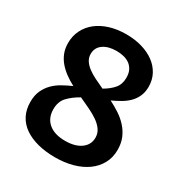

<svg xmlns="http://www.w3.org/2000/svg" viewBox="-159 -777 856 904"><g transform="rotate(30 269.5 -325.0)"><path d="M505 -167Q505 -126 487 -93Q469 -60 437 -37Q405 -14 361.5 -2Q318 10 267 10Q215 10 172.5 -1Q130 -12 99.5 -33Q69 -54 52.5 -85.5Q36 -117 36 -159Q36 -194 47.5 -219.5Q59 -245 78 -264.5Q97 -284 122 -298Q147 -312 174 -324Q149 -337 127 -353Q105 -369 88 -388.5Q71 -408 61 -432.5Q51 -457 51 -488Q51 -526 67 -558Q83 -590 111.5 -612.5Q140 -635 180 -647.5Q220 -660 269 -660Q316 -660 355 -648.5Q394 -637 422.5 -616Q451 -595 467 -565Q483 -535 483 -498Q483 -469 473 -446.5Q463 -424 446 -407Q429 -390 406.5 -377Q384 -364 360 -353Q388 -339 414 -322Q440 -305 460.5 -282.5Q481 -260 493 -232Q505 -204 505 -167ZM371 -482Q371 -507 362.5 -523.5Q354 -540 340 -550Q326 -560 307.5 -564.5Q289 -569 269 -569Q223 -569 196 -549.5Q169 -530 169 -496Q169 -476 179.5 -460Q190 -444 208 -430.5Q226 -417 249.5 -405.5Q273 -394 299 -382Q332 -401 351.5 -424Q371 -447 371 -482ZM386 -165Q386 -189 373 -207.5Q360 -226 338.5 -241Q317 -256 289.5 -269Q262 -282 232 -296Q196 -276 171.5 -250.5Q147 -225 147 -183Q147 -135 179 -108Q211 -81 269 -81Q323 -81 354.5 -104Q386 -127 386 -165Z"/></g></svg>

Font: Zilla Slab SemiBold
Style: Regular
Weight: 600
Designer: Typotheque.com
Foundry: Typotheque type foundry
Version: Version 1.1; 2017